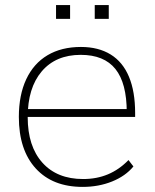

<svg xmlns="http://www.w3.org/2000/svg" viewBox="-20 -733 616 761"><path d="M54.7 -269.5Q54.7 -356.4 84 -418.9Q113.3 -481.4 168.5 -514.2Q223.6 -546.9 300.8 -546.9Q370.1 -546.9 418.5 -517.1Q466.8 -487.3 491.2 -428.7Q515.6 -370.1 515.6 -285.2V-269.5H72.3V-300.8H502.9L482.4 -288.1Q482.4 -403.3 437.5 -459.5Q392.6 -515.6 299.8 -515.6Q201.2 -515.6 145.5 -450.2Q89.8 -384.8 89.8 -268.6Q89.8 -153.3 147.9 -88.4Q206.1 -23.4 309.6 -23.4Q363.3 -23.4 407.7 -42Q452.1 -60.5 489.3 -98.6L508.8 -73.2Q477.5 -35.2 424.3 -13.7Q371.1 7.8 307.6 7.8Q188.5 7.8 121.6 -65.4Q54.7 -138.7 54.7 -269.5ZM355.5 -712.9H411.1V-658.2H355.5ZM202.1 -712.9H257.8V-658.2H202.1Z"/></svg>

Font: Min Sans VF VF
Style: Regular
Weight: 400
Designer: Jinseong-Kim, NotoSansCJK, Nunito
Foundry: Jinseong-Kim
Version: Version 1.420;Glyphs 3.1.2 (3151)